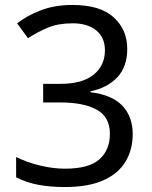

<svg xmlns="http://www.w3.org/2000/svg" viewBox="-20 -744 612 774"><path d="M493 -547Q493 -475 453 -432.5Q413 -390 345 -376V-372Q431 -362 473 -318Q515 -274 515 -203Q515 -141 486 -92.5Q457 -44 396.5 -17Q336 10 241 10Q185 10 137 1.5Q89 -7 45 -29V-111Q90 -89 142 -76.5Q194 -64 242 -64Q338 -64 380.5 -101.5Q423 -139 423 -205Q423 -272 370.5 -301.5Q318 -331 223 -331H154V-406H224Q312 -406 357.5 -443Q403 -480 403 -541Q403 -593 368 -621.5Q333 -650 273 -650Q215 -650 174 -633Q133 -616 93 -590L49 -650Q87 -680 143.5 -702Q200 -724 272 -724Q384 -724 438.5 -674Q493 -624 493 -547Z"/></svg>

Font: Noto Sans Mayan Numerals
Style: Regular
Weight: 400
Designer: Monotype Design Team
Foundry: Monotype Imaging Inc.
Version: Version 2.001; ttfautohint (v1.8.4.7-5d5b)